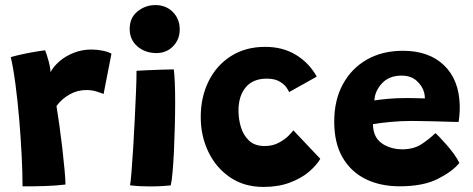

<svg xmlns="http://www.w3.org/2000/svg" viewBox="-20 -733 1867 758"><path d="M179.5 -448Q191 -470.5 214.8 -491Q238.5 -511.5 271.2 -524.5Q304 -537.5 341 -537.5Q363.5 -537.5 386.2 -532.8Q409 -528 420 -521L389 -362Q378 -366.5 360.5 -372Q343 -377.5 320.5 -377.5Q285.5 -377.5 254.8 -360.2Q224 -343 203 -314.5Q208 -285 214.2 -240.2Q220.5 -195.5 226 -148Q231.5 -100.5 235 -61.5Q238.5 -22.5 238.5 -4.5Q203 0 157 1.5Q111 3 69 2.5Q69 -50 65.5 -119.5Q62 -189 55.8 -262.5Q49.5 -336 41 -400.5Q32.5 -465 22.5 -507.5Q46.5 -514.5 75.5 -520.5Q104.5 -526.5 128 -530.2Q151.5 -534 158 -534.5Q164 -520.5 171.5 -493.2Q179 -466 179.5 -448Z M598 -523.5Q553 -523.5 522.5 -549.8Q492 -576 492 -619Q492 -663 523 -688Q554 -713 593.5 -713Q635 -713 662.2 -685.8Q689.5 -658.5 689.5 -616.5Q689.5 -577 663.2 -550.2Q637 -523.5 598 -523.5ZM654 -1Q645.5 0 621.8 1.5Q598 3 571.5 3Q552 3 532.2 2Q512.5 1 493.5 -1.5Q496 -14.5 499.2 -54.5Q502.5 -94.5 505.8 -149.2Q509 -204 512 -262.5Q515 -321 517 -371.8Q519 -422.5 519 -453.5Q532.5 -454.5 561.5 -455.8Q590.5 -457 620.2 -458Q650 -459 666 -459Q668.5 -443 670 -408.8Q671.5 -374.5 671.5 -332Q671.5 -286.5 670.2 -235.5Q669 -184.5 666.8 -136.8Q664.5 -89 661.2 -52.8Q658 -16.5 654 -1Z M1244.5 -106Q1229.5 -80 1199 -54.2Q1168.5 -28.5 1123.5 -11.8Q1078.5 5 1020 5Q944 5 888.5 -32.8Q833 -70.5 802.8 -133.2Q772.5 -196 772.5 -271Q772.5 -349.5 803.5 -412.2Q834.5 -475 891.8 -511.5Q949 -548 1027 -548Q1097 -548 1149 -516Q1201 -484 1230.5 -430.5L1121.5 -369.5Q1119.5 -375 1110.8 -387.8Q1102 -400.5 1083.2 -411.5Q1064.5 -422.5 1033 -422.5Q978.5 -422.5 950 -388.2Q921.5 -354 921.5 -296Q921.5 -263.5 931 -231.5Q940.5 -199.5 963 -178Q985.5 -156.5 1025 -156.5Q1057 -156.5 1081.2 -169.8Q1105.5 -183 1120.2 -198.2Q1135 -213.5 1138 -218.5Z M1793.5 -89.5Q1765.5 -55.5 1708 -26.5Q1650.5 2.5 1557.5 2.5Q1481.5 2.5 1423.2 -26.2Q1365 -55 1332.2 -111.8Q1299.5 -168.5 1299.5 -253Q1299.5 -337.5 1333.5 -400.2Q1367.5 -463 1428.5 -497.8Q1489.5 -532.5 1571 -532.5Q1673.5 -532.5 1733 -475.2Q1792.5 -418 1795 -317Q1795.5 -283 1790.5 -251.5Q1783 -251.5 1758.5 -252.2Q1734 -253 1703.2 -253.8Q1672.5 -254.5 1645.2 -255Q1618 -255.5 1605 -255.5Q1561.5 -255.5 1520.5 -251.5Q1479.5 -247.5 1452.5 -243Q1452.5 -224.5 1457.5 -208.5Q1467 -177.5 1498 -160.5Q1529 -143.5 1567.5 -143.5Q1614 -143.5 1645.2 -164.5Q1676.5 -185.5 1699 -207.5Q1702.5 -205 1714.5 -192.5Q1726.5 -180 1742.2 -162.2Q1758 -144.5 1772 -125.2Q1786 -106 1793.5 -89.5ZM1458 -336.5Q1480.5 -340 1513.5 -343Q1546.5 -346 1590 -346Q1613 -346 1631.5 -345.2Q1650 -344.5 1657.5 -344.5Q1657.5 -355 1654.5 -367.5Q1648 -393 1625.2 -413.8Q1602.5 -434.5 1565 -434.5Q1516.5 -434.5 1488.2 -404.2Q1460 -374 1458 -336.5Z"/></svg>

Font: Grandstander
Style: Bold
Weight: 700
Designer: Tyler Finck
Foundry: Etcetera Type Co
Version: Version 1.200; ttfautohint (v1.8.3)